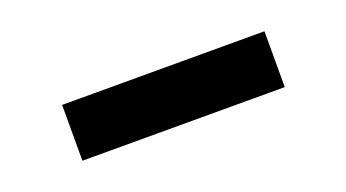

<svg xmlns="http://www.w3.org/2000/svg" viewBox="-27 -431 653 362"><g transform="rotate(-20 300.0 -250.0)"><path d="M97 -306V-194H503V-306Z"/></g></svg>

Font: LT Wave Mono Bold
Style: Regular
Weight: 700
Designer: Daniel Lyons
Version: Version 2.5 (Glyphs App)